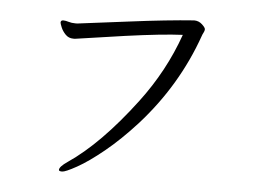

<svg xmlns="http://www.w3.org/2000/svg" viewBox="-50 -728 1100 822"><g transform="rotate(5 500.0 -317.0)"><path d="M254 -607Q305 -613 472 -634.5Q639 -656 752 -664Q772 -664 786.5 -650.5Q801 -637 801 -630Q801 -623 797 -616Q793 -609 790 -600Q713 -382 555 -206Q486 -130 421 -77Q356 -24 307.5 3Q259 30 245 30Q231 30 231 24Q231 10 265 -13Q401 -105 548 -300Q653 -439 709 -598Q621 -594 463 -572L257 -542Q253 -541 250 -541H243Q223 -541 209.5 -555Q196 -569 189.5 -585Q183 -601 183 -605Q183 -614 192 -615H195Q204 -615 217 -611Q230 -607 246 -607Z"/></g></svg>

Font: LXGW Bright TC
Style: Regular
Weight: 400
Designer: Christian Thalmann (Catharsis Fonts)
Foundry: LXGW / Christian Thalmann (Catharsis Fonts) / Fontworks Inc.
Version: Version 5.501